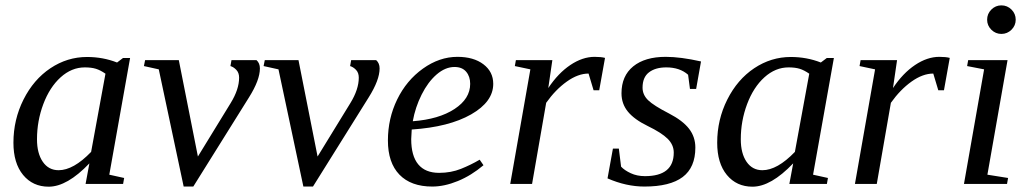

<svg xmlns="http://www.w3.org/2000/svg" viewBox="-20 -682 3817 712"><path d="M385.3 -34.2 440.4 -22 436.5 0H297.4L311.5 -76.2Q229 10.3 160.6 10.3Q101.6 10.3 65.7 -33.2Q29.8 -76.7 29.8 -152.8Q29.8 -238.3 67.1 -312.7Q104.5 -387.2 167 -429Q229.5 -470.7 302.7 -470.7Q361.8 -470.7 414.1 -450.2L436 -466.8H462.4ZM371.1 -408.7Q352.1 -421.9 335.4 -427Q318.8 -432.1 294.4 -432.1Q245.6 -432.1 204.8 -395.3Q164.1 -358.4 140.6 -295.9Q117.2 -233.4 117.2 -165.5Q117.2 -113.3 138.7 -82Q160.2 -50.8 197.3 -50.8Q252.4 -50.8 317.9 -118.7Z M866.7 -394Q866.7 -412.1 856.4 -422.9Q846.2 -433.6 834.5 -437L838.4 -459H931.2Q943.8 -447.8 943.8 -428.2Q943.8 -385.3 903.3 -320.8L696.8 9.8H661.1L568.8 -424.8L513.7 -437L518.1 -459H643.1L713.9 -101.6L835.4 -299.8Q866.7 -350.6 866.7 -394Z M1310.5 -394Q1310.5 -412.1 1300.3 -422.9Q1290 -433.6 1278.3 -437L1282.2 -459H1375Q1387.7 -447.8 1387.7 -428.2Q1387.7 -385.3 1347.2 -320.8L1140.6 9.8H1105L1012.7 -424.8L957.5 -437L961.9 -459H1086.9L1157.7 -101.6L1279.3 -299.8Q1310.5 -350.6 1310.5 -394Z M1809.1 -371.1Q1809.1 -304.7 1727.1 -257.8Q1645 -210.9 1506.8 -201.7L1504.9 -166Q1504.9 -104 1531 -72.5Q1557.1 -41 1608.4 -41Q1652.3 -41 1689.5 -55.9Q1726.6 -70.8 1758.8 -89.8L1772.9 -69.3Q1728 -31.2 1678 -10.7Q1627.9 9.8 1583 9.8Q1503.9 9.8 1461.2 -34.4Q1418.5 -78.6 1418.5 -161.1Q1418.5 -242.7 1452.9 -313.2Q1487.3 -383.8 1548.3 -427.5Q1609.4 -471.2 1676.3 -471.2Q1736.3 -471.2 1772.7 -443.6Q1809.1 -416 1809.1 -371.1ZM1510.7 -232.4Q1607.4 -239.7 1665.5 -277.8Q1723.6 -315.9 1723.6 -371.1Q1723.6 -398.4 1708.7 -416Q1693.8 -433.6 1665.5 -433.6Q1631.3 -433.6 1599.1 -405.8Q1566.9 -377.9 1543.5 -331.1Q1520 -284.2 1510.7 -232.4Z M2185.1 -471.2Q2209.5 -471.2 2223.6 -467.3L2202.1 -347.2H2181.2L2162.6 -409.2Q2123.5 -409.2 2081.8 -379.4Q2040 -349.6 2005.4 -300.8L1953.1 0H1872.1L1946.8 -424.8L1889.2 -437L1893.1 -459H2028.3L2013.2 -355.5Q2049.8 -410.6 2095 -440.9Q2140.1 -471.2 2185.1 -471.2Z M2558.6 -134.8Q2558.6 -61 2511.7 -25.6Q2464.8 9.8 2369.6 9.8Q2302.2 9.8 2232.9 -20.5L2252.9 -130.9H2274.9L2283.2 -64Q2295.9 -50.3 2319.1 -39.6Q2342.3 -28.8 2371.6 -28.8Q2478.5 -28.8 2478.5 -116.2Q2478.5 -145 2455.8 -167.5Q2433.1 -189.9 2381.8 -214.8Q2332.5 -238.8 2308.6 -267.8Q2284.7 -296.9 2284.7 -335.9Q2284.7 -400.4 2328.1 -435.8Q2371.6 -471.2 2448.7 -471.2Q2503.9 -471.2 2579.6 -454.1L2561.5 -352.1H2538.6L2531.7 -404.8Q2501 -432.1 2450.7 -432.1Q2410.6 -432.1 2386.7 -413.8Q2362.8 -395.5 2362.8 -356.9Q2362.8 -330.6 2383.3 -310.5Q2403.8 -290.5 2460.9 -261.2Q2511.7 -234.9 2535.2 -204.6Q2558.6 -174.3 2558.6 -134.8Z M2995.1 -34.2 3050.3 -22 3046.4 0H2907.2L2921.4 -76.2Q2838.9 10.3 2770.5 10.3Q2711.4 10.3 2675.5 -33.2Q2639.6 -76.7 2639.6 -152.8Q2639.6 -238.3 2677 -312.7Q2714.4 -387.2 2776.9 -429Q2839.4 -470.7 2912.6 -470.7Q2971.7 -470.7 3023.9 -450.2L3045.9 -466.8H3072.3ZM2981 -408.7Q2961.9 -421.9 2945.3 -427Q2928.7 -432.1 2904.3 -432.1Q2855.5 -432.1 2814.7 -395.3Q2773.9 -358.4 2750.5 -295.9Q2727.1 -233.4 2727.1 -165.5Q2727.1 -113.3 2748.5 -82Q2770 -50.8 2807.1 -50.8Q2862.3 -50.8 2927.7 -118.7Z M3463.4 -471.2Q3487.8 -471.2 3502 -467.3L3480.5 -347.2H3459.5L3440.9 -409.2Q3401.9 -409.2 3360.1 -379.4Q3318.4 -349.6 3283.7 -300.8L3231.4 0H3150.4L3225.1 -424.8L3167.5 -437L3171.4 -459H3306.6L3291.5 -355.5Q3328.1 -410.6 3373.3 -440.9Q3418.5 -471.2 3463.4 -471.2Z M3641.6 -34.2 3718.3 -22 3714.4 0H3554.7L3629.4 -424.8L3566.4 -437L3570.3 -459H3716.3ZM3746.6 -608.9Q3746.6 -587.4 3731 -571.8Q3715.3 -556.2 3693.4 -556.2Q3671.9 -556.2 3656.2 -571.8Q3640.6 -587.4 3640.6 -608.9Q3640.6 -630.9 3656.2 -646.5Q3671.9 -662.1 3693.4 -662.1Q3715.3 -662.1 3731 -646.5Q3746.6 -630.9 3746.6 -608.9Z"/></svg>

Font: Tinos
Style: Italic
Weight: 400
Italic angle: -16.333°
Designer: Steve Matteson
Foundry: Monotype Imaging Inc.
Version: Version 1.32